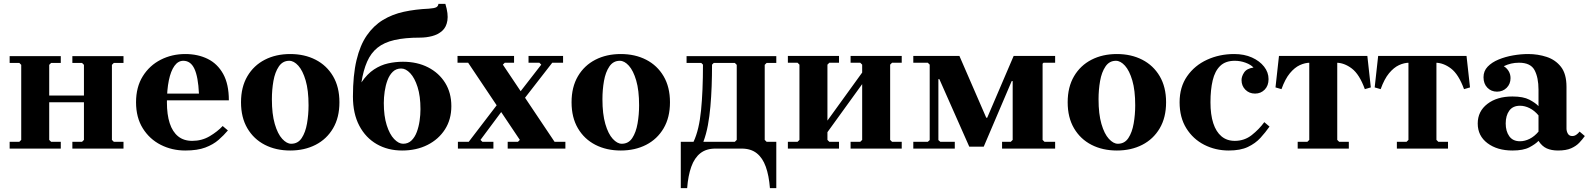

<svg xmlns="http://www.w3.org/2000/svg" viewBox="-20 -770 8233 995"><path d="M355 0V-35H405L415 -45V-434L405 -444H355V-479H620V-444H570L560 -434V-45L570 -35H620V0ZM30 0V-35H80L90 -45V-434L80 -444H30V-479H295V-444H245L235 -434V-45L245 -35H295V0ZM155 -240V-275H481V-240Z M940 10Q871 10 813 -19.5Q755 -49 720 -105Q685 -161 685 -240Q685 -319 720 -375Q755 -431 813 -460.5Q871 -490 940 -490Q1005 -490 1056 -465Q1107 -440 1136.5 -387Q1166 -334 1166 -250H810V-285H1011Q1007 -372 987.5 -413.5Q968 -455 930 -455Q903 -455 884 -428.5Q865 -402 855 -353.5Q845 -305 845 -240Q845 -176 859.5 -131.5Q874 -87 903 -63.5Q932 -40 976 -40Q1026 -40 1066.5 -64Q1107 -88 1134 -117L1161 -94Q1140 -69 1112.5 -45Q1085 -21 1044 -5.5Q1003 10 940 10Z M1484 -490Q1558 -490 1615.5 -460.5Q1673 -431 1706 -375Q1739 -319 1739 -240Q1739 -161 1706 -105Q1673 -49 1615.5 -19.5Q1558 10 1484 10Q1410 10 1352.5 -19.5Q1295 -49 1262 -105Q1229 -161 1229 -240Q1229 -319 1262 -375Q1295 -431 1352.5 -460.5Q1410 -490 1484 -490ZM1489 -25Q1524 -25 1543.5 -54.5Q1563 -84 1571 -130Q1579 -176 1579 -224Q1579 -302 1564 -353Q1549 -404 1526 -429.5Q1503 -455 1479 -455Q1445 -455 1425 -425.5Q1405 -396 1397 -350.5Q1389 -305 1389 -256Q1389 -179 1404 -127.5Q1419 -76 1442.5 -50.5Q1466 -25 1489 -25Z M2064 10Q1990 10 1932.5 -23Q1875 -56 1842 -118.5Q1809 -181 1809 -270Q1809 -380 1827.5 -458Q1846 -536 1881 -586.5Q1916 -637 1964.5 -666.5Q2013 -696 2073 -709Q2133 -722 2202 -725Q2231 -727 2241 -732.5Q2251 -738 2252 -750H2288Q2304 -698 2298.5 -663.5Q2293 -629 2271.5 -610Q2250 -591 2219.5 -583Q2189 -575 2156 -575Q2078 -575 2024 -562.5Q1970 -550 1936 -522.5Q1902 -495 1882.5 -450.5Q1863 -406 1853 -343Q1883 -387 1918 -410Q1953 -433 1991 -441.5Q2029 -450 2068 -450Q2142 -450 2198.5 -421Q2255 -392 2287 -340.5Q2319 -289 2319 -220Q2319 -151 2286 -99.5Q2253 -48 2195.5 -19Q2138 10 2064 10ZM2069 -25Q2095 -25 2112.5 -42Q2130 -59 2140 -86Q2150 -113 2154.5 -144Q2159 -175 2159 -204Q2159 -272 2144 -319Q2129 -366 2106 -390.5Q2083 -415 2059 -415Q2033 -415 2015.5 -398Q1998 -381 1988 -354Q1978 -327 1973.5 -296Q1969 -265 1969 -236Q1969 -169 1984 -121.5Q1999 -74 2022.5 -49.5Q2046 -25 2069 -25Z M2611 0V-35H2664L2674 -45L2406 -445H2351V-480H2644V-445H2596L2586 -435L2854 -35H2910V0ZM2353 0V-35H2409L2575 -252H2624L2470 -45L2480 -35H2537V0ZM2643 -252 2785 -435 2775 -445H2719V-480H2898V-445H2842L2692 -252Z M3197 -490Q3271 -490 3328.5 -460.5Q3386 -431 3419 -375Q3452 -319 3452 -240Q3452 -161 3419 -105Q3386 -49 3328.5 -19.5Q3271 10 3197 10Q3123 10 3065.5 -19.5Q3008 -49 2975 -105Q2942 -161 2942 -240Q2942 -319 2975 -375Q3008 -431 3065.5 -460.5Q3123 -490 3197 -490ZM3202 -25Q3237 -25 3256.5 -54.5Q3276 -84 3284 -130Q3292 -176 3292 -224Q3292 -302 3277 -353Q3262 -404 3239 -429.5Q3216 -455 3192 -455Q3158 -455 3138 -425.5Q3118 -396 3110 -350.5Q3102 -305 3102 -256Q3102 -179 3117 -127.5Q3132 -76 3155.5 -50.5Q3179 -25 3202 -25Z M4003 -444H3953L3943 -434V-45L3953 -35H4003V205H3970Q3965 140 3948.5 94Q3932 48 3901.5 24Q3871 0 3823 0H3688Q3640 0 3609.5 24Q3579 48 3562.5 94Q3546 140 3541 205H3508V-35H3574Q3589 -67 3598.5 -107.5Q3608 -148 3613 -198Q3618 -248 3620.5 -307Q3623 -366 3623 -435L3614 -444H3538V-479H4003ZM3788 -35 3798 -45V-434L3788 -444H3679L3670 -435Q3670 -378 3668 -323.5Q3666 -269 3661.5 -218Q3657 -167 3648.5 -121Q3640 -75 3625 -35Z M4268 -45 4278 -35H4328V0H4063V-35H4113L4123 -45V-435L4113 -445H4063V-480H4328V-445H4278L4268 -435ZM4593 -45 4603 -35H4653V0H4388V-35H4438L4448 -45V-435L4438 -445H4388V-480H4653V-445H4603L4593 -435ZM4448 -334 4268 -85V-145L4448 -394Z M5388 -445 5383 -440V-45L5393 -35H5448V0H5173V-35H5218L5228 -45V-350H5223L5078 -10H5003L4848 -360H4843V-44L4853 -35H4928V0H4713V-35H4788L4798 -44V-435L4788 -445H4713V-480H4952L5091 -160H5096L5233 -480H5448V-445Z M5768 -490Q5842 -490 5899.5 -460.5Q5957 -431 5990 -375Q6023 -319 6023 -240Q6023 -161 5990 -105Q5957 -49 5899.5 -19.5Q5842 10 5768 10Q5694 10 5636.5 -19.5Q5579 -49 5546 -105Q5513 -161 5513 -240Q5513 -319 5546 -375Q5579 -431 5636.5 -460.5Q5694 -490 5768 -490ZM5773 -25Q5808 -25 5827.5 -54.5Q5847 -84 5855 -130Q5863 -176 5863 -224Q5863 -302 5848 -353Q5833 -404 5810 -429.5Q5787 -455 5763 -455Q5729 -455 5709 -425.5Q5689 -396 5681 -350.5Q5673 -305 5673 -256Q5673 -179 5688 -127.5Q5703 -76 5726.5 -50.5Q5750 -25 5773 -25Z M6348 10Q6279 10 6221 -19.5Q6163 -49 6128 -105Q6093 -161 6093 -240Q6093 -319 6132 -375Q6171 -431 6235.5 -460.5Q6300 -490 6376 -490Q6428 -490 6468 -472Q6508 -454 6531 -424.5Q6554 -395 6554 -360Q6554 -326 6534 -305.5Q6514 -285 6484 -285Q6454 -285 6434 -305Q6414 -325 6414 -355Q6414 -374 6427.5 -394.5Q6441 -415 6476 -420Q6462 -435 6435 -445Q6408 -455 6379 -455Q6331 -455 6303.5 -428.5Q6276 -402 6264.5 -353.5Q6253 -305 6253 -240Q6253 -176 6267.5 -131.5Q6282 -87 6310 -63.5Q6338 -40 6379 -40Q6429 -40 6467 -70Q6505 -100 6532 -137L6559 -114Q6538 -84 6512 -55.5Q6486 -27 6447 -8.5Q6408 10 6348 10Z M6770 -445Q6743 -445 6716 -432.5Q6689 -420 6664.5 -390.5Q6640 -361 6621 -308L6590 -317L6608 -480H7066L7084 -317L7053 -308Q7025 -385 6985.5 -415Q6946 -445 6904 -445ZM6910 -454V-45L6920 -35H6970V0H6705V-35H6755L6765 -45V-454Z M7284 -445Q7257 -445 7230 -432.5Q7203 -420 7178.5 -390.5Q7154 -361 7135 -308L7104 -317L7122 -480H7580L7598 -317L7567 -308Q7539 -385 7499.5 -415Q7460 -445 7418 -445ZM7424 -454V-45L7434 -35H7484V0H7219V-35H7269L7279 -45V-454Z M8054 10Q8020 10 7995.5 -1Q7971 -12 7953 -40V-305Q7953 -368 7932.5 -406.5Q7912 -445 7852 -445Q7830 -445 7811 -440.5Q7792 -436 7773 -427Q7789 -417 7798.5 -401Q7808 -385 7808 -365Q7808 -335 7788 -315Q7768 -295 7738 -295Q7708 -295 7688 -315.5Q7668 -336 7668 -370Q7668 -402 7689.5 -424.5Q7711 -447 7746 -461.5Q7781 -476 7821.5 -483Q7862 -490 7899 -490Q7950 -490 7995.5 -475Q8041 -460 8069.5 -423.5Q8098 -387 8098 -320V-104Q8098 -90 8105 -77.5Q8112 -65 8128 -65Q8139 -65 8148.5 -71.5Q8158 -78 8166 -88L8193 -65Q8181 -48 8164.5 -30.5Q8148 -13 8122 -1.5Q8096 10 8054 10ZM7818 10Q7739 10 7688.5 -28Q7638 -66 7638 -130Q7638 -193 7688 -231.5Q7738 -270 7818 -270Q7874 -270 7905.5 -253.5Q7937 -237 7953 -220V-172Q7932 -197 7907 -209.5Q7882 -222 7857 -222Q7820 -222 7801.5 -196.5Q7783 -171 7783 -130Q7783 -90 7801.5 -64Q7820 -38 7857 -38Q7882 -38 7907 -50.5Q7932 -63 7953 -88V-40Q7937 -23 7905.5 -6.5Q7874 10 7818 10Z"/></svg>

Font: Brygada 1918
Style: Regular
Weight: 400
Designer: Mateusz Machalski | Borys Kosmynka | Przemek Hoffer
Foundry: NIEPODLEGLA 2018
Version: Version 3.006